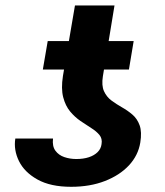

<svg xmlns="http://www.w3.org/2000/svg" viewBox="-20 -680 611 709"><path d="M355 -147.9Q358.4 -168 347.2 -181.6Q335.9 -195.3 317.1 -207Q298.3 -218.8 277.3 -233.2Q256.3 -247.6 239 -268.3Q221.7 -289.1 213.4 -320.8Q205.1 -352.5 212.4 -399.4L256.8 -659.7H402.8L359.9 -398.4Q354.5 -364.3 364 -343.3Q373.5 -322.3 391.6 -308.8Q409.7 -295.4 430.4 -283.7Q451.2 -272 469 -256.8Q486.8 -241.7 495.6 -217.3Q504.4 -192.9 498 -153.3Q490.2 -106 456.1 -69.3Q421.9 -32.7 367.2 -11.5Q312.5 9.8 242.7 9.8Q166.5 9.8 118.4 -17.1Q70.3 -43.9 50 -85.2Q29.8 -126.5 36.6 -168.5H175.8Q172.4 -140.1 184.6 -123.5Q196.8 -106.9 217.5 -99.9Q238.3 -92.8 261.7 -92.8Q288.1 -92.8 308.1 -99.4Q328.1 -106 340.6 -118.4Q353 -130.9 355 -147.9ZM473.6 -528.3 456.1 -423.3H138.2L156.2 -528.3Z"/></svg>

Font: Inter 16pt
Style: Bold Italic
Weight: 700
Italic angle: -9.3988°
Version: Version 4.001;git-66647c0bb